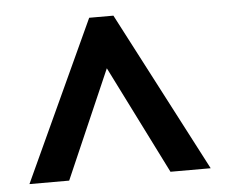

<svg xmlns="http://www.w3.org/2000/svg" viewBox="-41 -764 654 555"><g transform="rotate(-5 286.0 -486.0)"><path d="M22.9 -253.9 236.8 -717.8H307.1L548.8 -253.9H432.1L274.9 -567.9L138.2 -253.9Z"/></g></svg>

Font: Open Sans
Style: Bold
Weight: 700
Designer: Monotype Design Team
Foundry: Monotype Imaging Inc.
Version: Version 3.000; ttfautohint (v1.8.4)